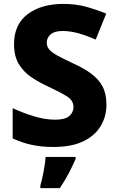

<svg xmlns="http://www.w3.org/2000/svg" viewBox="-20 -744 603 985"><path d="M526 -207Q526 -146 496 -96.5Q466 -47 406 -18.5Q346 10 255 10Q192 10 142 -1Q92 -12 45 -34V-189Q99 -164 155.5 -147Q212 -130 264 -130Q313 -130 335 -148.5Q357 -167 357 -195Q357 -229 322 -250.5Q287 -272 223 -302Q181 -321 141.5 -347.5Q102 -374 77 -414.5Q52 -455 52 -518Q52 -618 121.5 -671Q191 -724 306 -724Q368 -724 421 -709.5Q474 -695 525 -674L471 -541Q423 -562 381.5 -573.5Q340 -585 301 -585Q260 -585 240 -568Q220 -551 220 -525Q220 -504 234 -488.5Q248 -473 278 -457Q308 -441 357 -418Q410 -394 448 -366Q486 -338 506 -300.5Q526 -263 526 -207ZM368 71Q352 108 333 144.5Q314 181 287 221H187V208Q196 177 204 134.5Q212 92 214 61H368Z"/></svg>

Font: Noto Sans Kannada ExtraBold
Style: Regular
Weight: 800
Designer: Jelle Bosma - Monotype Design Team
Foundry: Monotype Imaging Inc.
Version: Version 2.005; ttfautohint (v1.8.4.7-5d5b)